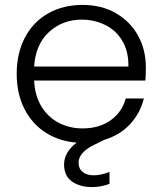

<svg xmlns="http://www.w3.org/2000/svg" viewBox="-20 -574 662 782"><path d="M574 -301Q574 -265 572 -246H119Q122 -184 149 -140Q176 -96 220 -73.5Q264 -51 316 -51Q384 -51 430.5 -84Q477 -117 492 -173H566Q551 -113 510 -68.5Q469 -24 406 -5L363 16Q300 47 300 89Q300 113 317 126.5Q334 140 362 140Q392 140 426 126V175Q390 188 354 188Q306 188 273.5 165.5Q241 143 241 96Q241 46 292 7Q220 1 165 -34.5Q110 -70 79 -131.5Q48 -193 48 -273Q48 -358 82 -422Q116 -486 177 -520Q238 -554 316 -554Q394 -554 452.5 -520Q511 -486 542.5 -428.5Q574 -371 574 -301ZM503 -303Q503 -305 503 -308Q503 -366 478 -408Q453 -450 409 -472Q365 -494 313 -494Q235 -494 180 -444Q125 -394 119 -303Z"/></svg>

Font: Fz Poppins Light
Style: Regular
Weight: 300
Designer: Ninad Kale (Devanagari), Jonny Pinhorn (Latin)
Foundry: Indian Type Foundry
Version: Vit hóa bi Vntype.Com & FontZin.Com